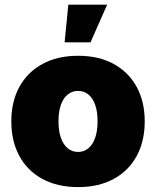

<svg xmlns="http://www.w3.org/2000/svg" viewBox="-20 -780 659 811"><path d="M310.1 10.3Q222.7 10.3 159.2 -24.2Q95.7 -58.6 61.8 -121.1Q27.8 -183.6 27.8 -267.1Q27.8 -350.6 61.8 -412.8Q95.7 -475.1 159.2 -509.8Q222.7 -544.4 310.1 -544.4Q397 -544.4 460.2 -509.8Q523.4 -475.1 557.4 -412.8Q591.3 -350.6 591.3 -267.1Q591.3 -183.6 557.4 -121.1Q523.4 -58.6 460.2 -24.2Q397 10.3 310.1 10.3ZM310.1 -138.2Q334.5 -138.2 353 -153.3Q371.6 -168.5 381.8 -197.5Q392.1 -226.6 392.1 -267.6Q392.1 -309.1 381.8 -337.6Q371.6 -366.2 353 -381.1Q334.5 -396 310.1 -396Q285.2 -396 266.4 -381.1Q247.6 -366.2 237.3 -337.6Q227.1 -309.1 227.1 -267.6Q227.1 -226.6 237.3 -197.5Q247.6 -168.5 266.4 -153.3Q285.2 -138.2 310.1 -138.2ZM252.9 -601.1 268.6 -760.3H432.6L362.3 -601.1Z"/></svg>

Font: Inter 20pt Black
Style: Regular
Weight: 900
Version: Version 4.001;git-66647c0bb